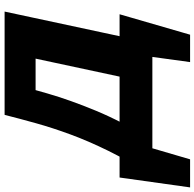

<svg xmlns="http://www.w3.org/2000/svg" viewBox="-48 -672 866 855"><g transform="rotate(-90 385.5 -245.0)"><path d="M37 -13Q98 -109 141 -196.5Q184 -284 213.5 -364Q243 -444 263.5 -517.5Q284 -591 301 -658H449Q426 -570 396.5 -468Q367 -366 319.5 -251.5Q272 -137 194 -9ZM-22 168 22 -146H195L103 168ZM44 0 78 -146H733L632 0ZM536 168 579 -146H749L658 168ZM440 0 581 -658H761L620 0ZM363 -520 393 -658H667L637 -520Z"/></g></svg>

Font: Ysabeau Office Black
Style: Italic
Weight: 900
Italic angle: -12°
Designer: Christian Thalmann (Catharsis Fonts)
Version: Version 2.001;gftools[0.9.30]; featfreeze: tnum,lnum,ss02